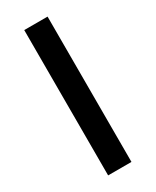

<svg xmlns="http://www.w3.org/2000/svg" viewBox="-191 -788 682 841"><g transform="rotate(-30 150.0 -367.5)"><path d="M91 0V-735H209V0Z"/></g></svg>

Font: Iosevka Aile
Style: Bold
Weight: 700
Designer: Belleve Invis
Foundry: Belleve Invis
Version: Version 28.0.1; ttfautohint (v1.8.4)